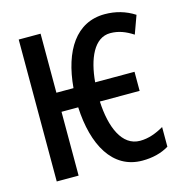

<svg xmlns="http://www.w3.org/2000/svg" viewBox="-108 -824 889 933"><g transform="rotate(-15 336.5 -357.5)"><path d="M495 10C546 10 591 -1 629 -24V-123C591 -101 552 -86 509 -86C418 -86 375 -191 369 -321H569V-417H371C381 -533 422 -629 503 -629C545 -629 580 -615 617 -591L650 -682C605 -711 555 -725 501 -725C357 -725 278 -602 262 -417H176V-714H66V0H176V-321H260C269 -130 345 10 495 10Z"/></g></svg>

Font: Noto Sans Display Condensed Medium
Style: Regular
Weight: 500
Width: 3
Designer: Monotype Design Team
Foundry: Monotype Imaging Inc.
Version: Version 1.900